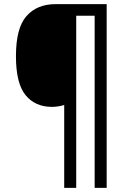

<svg xmlns="http://www.w3.org/2000/svg" viewBox="-20 -780 632 927"><path d="M495 127H437V-704H348V127H290V-273Q277 -269 261.5 -266.5Q246 -264 231 -264Q150 -264 103.5 -320.5Q57 -377 57 -509Q57 -645 108 -702.5Q159 -760 248 -760H495Z"/></svg>

Font: Noto Sans Thai SemCond
Style: Regular
Weight: 400
Width: 4
Designer: Monotype Design Team
Foundry: Monotype Imaging Inc.
Version: Version 2.002; ttfautohint (v1.8.4.7-5d5b)